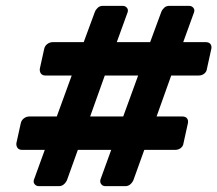

<svg xmlns="http://www.w3.org/2000/svg" viewBox="-20 -675 743 656"><path d="M113 -39Q104 -39 98.5 -45.5Q93 -52 96 -61L133 -163H55Q45 -163 40 -169.5Q35 -176 36 -186L51 -254Q53 -264 61.5 -270.5Q70 -277 80 -277H174L225 -417H135Q125 -417 120 -423.5Q115 -430 116 -440L131 -508Q133 -518 141.5 -524.5Q150 -531 160 -531H266L304 -634Q307 -642 314 -648.5Q321 -655 331 -655H399Q408 -655 413.5 -648.5Q419 -642 416 -633L379 -531H493L531 -634Q534 -642 541 -648.5Q548 -655 558 -655H626Q635 -655 640.5 -648.5Q646 -642 643 -633L606 -531H683Q694 -531 699 -524.5Q704 -518 702 -508L687 -440Q686 -430 678 -423.5Q670 -417 659 -417H565L515 -277H603Q614 -277 619 -270.5Q624 -264 622 -254L607 -186Q606 -176 598 -169.5Q590 -163 579 -163H473L436 -60Q432 -51 425 -45Q418 -39 408 -39H340Q331 -39 326 -45.5Q321 -52 323 -61L360 -163H246L209 -60Q205 -51 198 -45Q191 -39 181 -39ZM288 -277H401L452 -417H338Z"/></svg>

Font: Rubik Light SemiBold
Style: Italic
Weight: 600
Italic angle: -12°
Version: Version 2.104